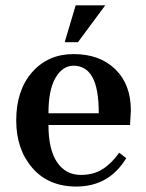

<svg xmlns="http://www.w3.org/2000/svg" viewBox="-20 -680 540 710"><path d="M219.2 -523.9 259.8 -660.2H369.1L268.1 -523.9ZM262.2 9.8Q159.2 9.8 99.6 -59.1Q40 -127.9 40 -234.9Q40 -346.2 98.9 -413.1Q157.7 -480 252 -480Q349.1 -480 406.5 -423.8Q463.9 -367.7 463.9 -272L460.9 -217.8H159.2Q159.2 -127.4 190.9 -80.3Q222.7 -33.2 278.8 -33.2Q325.7 -33.2 358.9 -54.2Q392.1 -75.2 420.9 -115.2L446.8 -95.2Q383.3 9.8 262.2 9.8ZM159.2 -261.2H345.2Q345.2 -353 321.5 -395Q297.9 -437 252 -437Q211.4 -437 185.3 -392.3Q159.2 -347.7 159.2 -261.2Z"/></svg>

Font: El Messiri SemiBold
Style: Regular
Weight: 600
Designer: Mohamed Gaber
Foundry: Kief Type Foundry
Version: Version 2.007;PS 002.007;hotconv 1.0.88;makeotf.lib2.5.64775